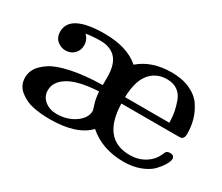

<svg xmlns="http://www.w3.org/2000/svg" viewBox="-86 -657 1002 866"><g transform="rotate(30 415.0 -224.0)"><path d="M37.1 -103Q37.1 -127.9 50 -149.9Q63 -171.9 95.5 -194.3Q127.9 -216.8 195.1 -231.4Q262.2 -246.1 357.9 -248V-290Q357.9 -360.8 324.2 -391.1Q296.4 -416 250 -416Q210.9 -416 174.8 -410.2Q195.8 -389.2 195.8 -360.8Q195.8 -334 178 -316.4Q160.2 -298.8 133.8 -298.8Q108.9 -298.8 89.8 -315.4Q70.8 -332 70.8 -361.8Q71.8 -452.6 250 -453.1Q368.2 -453.1 432.1 -397Q497.1 -453.1 599.1 -453.1Q656.2 -453.1 697 -434.1Q737.8 -415 758.8 -383.1Q779.8 -351.1 788.8 -317.6Q797.9 -284.2 797.9 -247.1Q797.9 -233.9 793.5 -227.1Q789.1 -220.2 783.4 -219Q777.8 -217.8 767.1 -217.8H472.2Q477.1 -34.7 621.1 -35.2Q664.1 -35.2 698 -56.2Q731.9 -77.1 747.1 -111.8Q748 -112.8 749 -115.5Q750 -118.2 750.5 -119.6Q751 -121.1 752 -123Q752.9 -125 753.9 -126Q754.9 -127 756.3 -128.9Q757.8 -130.9 759.5 -131.3Q761.2 -131.8 763.7 -132.8Q766.1 -133.8 768.6 -134.3Q771 -134.8 773.9 -134.8Q796.9 -134.8 796.9 -116.2Q796.9 -105 786.4 -86.4Q775.9 -67.9 755.9 -46.4Q735.8 -24.9 697.5 -10Q659.2 4.9 610.8 4.9Q500 4.9 426.8 -59.1Q365.7 4.9 227.1 4.9Q179.2 4.9 139.6 -3.2Q100.1 -11.2 68.6 -36.6Q37.1 -62 37.1 -103ZM154.8 -104Q154.8 -71.8 179.9 -51.3Q205.1 -30.8 242.2 -30.8Q296.4 -30.8 336.7 -58.8Q377 -86.9 377 -124Q377 -128.9 368.9 -152.8Q360.8 -176.8 357.9 -214.8Q250 -209 200.2 -176.8Q154.8 -147.9 154.8 -104ZM472.2 -251H703.1Q702.1 -283.2 698 -305.7Q693.8 -328.1 683.8 -356.4Q673.8 -384.8 651.9 -400.4Q629.9 -416 597.2 -416Q536.1 -416 502 -368.2Q474.1 -328.1 472.2 -251Z"/></g></svg>

Font: CMU Serif
Style: Bold
Weight: 700
Version: Version 0.7.0